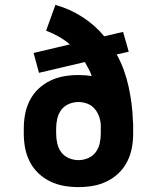

<svg xmlns="http://www.w3.org/2000/svg" viewBox="-20 -755 640 783"><path d="M300 8Q270 8 241 3Q212 -2 185 -15Q158 -28 136.5 -48.5Q115 -69 101.5 -95.5Q88 -122 82.5 -151Q77 -180 77 -210V-231Q77 -261 82.5 -290Q88 -319 101.5 -345.5Q115 -372 136.5 -392.5Q158 -413 185 -426Q212 -439 241 -444Q270 -449 300 -449Q314 -449 327.5 -448Q341 -447 354 -445Q349 -460 341.5 -474Q334 -488 326 -502L139 -458L117 -539L265 -574Q244 -592 219 -606Q194 -620 168 -630L206 -735Q264 -719 315.5 -686Q367 -653 405 -607L482 -625L505 -544L456 -533Q473 -502 485 -469Q497 -436 504.5 -401.5Q512 -367 516.5 -332Q521 -297 522 -262Q523 -255 523 -247Q523 -239 523 -231V-210Q523 -180 517.5 -151Q512 -122 498.5 -95.5Q485 -69 463.5 -48.5Q442 -28 415 -15Q388 -2 359 3Q330 8 300 8ZM300 -102Q320 -102 339 -110Q358 -118 370 -134Q382 -150 386.5 -170Q391 -190 391 -210V-246Q390 -264 383.5 -281.5Q377 -299 365 -312.5Q353 -326 335.5 -332.5Q318 -339 300 -339Q280 -339 261 -331Q242 -323 230 -307Q218 -291 213.5 -271Q209 -251 209 -231V-210Q209 -190 213.5 -170Q218 -150 230 -134Q242 -118 261 -110Q280 -102 300 -102Z"/></svg>

Font: Iosevka Etoile Extrabold
Style: Regular
Weight: 800
Designer: Belleve Invis
Foundry: Belleve Invis
Version: Version 22.1.2; ttfautohint (v1.8.4)